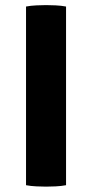

<svg xmlns="http://www.w3.org/2000/svg" viewBox="-20 -708 352 734"><path d="M79.5 -683Q97.5 -686.5 119.8 -687.5Q142 -688.5 156 -688.5Q171.5 -688.5 192.8 -687.5Q214 -686.5 232.5 -683V0Q214 3.5 192.8 4.5Q171.5 5.5 156 5.5Q142 5.5 119.8 4.5Q97.5 3.5 79.5 0Z"/></svg>

Font: Signika Negative
Style: Bold
Weight: 700
Designer: Anna Giedry
Foundry: Anna Giedry
Version: Version 2.001